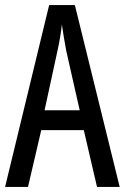

<svg xmlns="http://www.w3.org/2000/svg" viewBox="-20 -734 490 754"><path d="M361 0 309 -223H142L90 0H0L173 -714H274L450 0ZM240 -535Q235 -563 230.5 -589Q226 -615 223 -638Q218 -590 206 -536L155 -301H293Z"/></svg>

Font: Noto Sans Sinhala UI ExtraCondensed
Style: Regular
Weight: 400
Width: 2
Designer: Jelle Bosma - Monotype Design Team
Foundry: Monotype Imaging Inc.
Version: Version 2.006; ttfautohint (v1.8.4.7-5d5b)